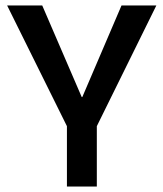

<svg xmlns="http://www.w3.org/2000/svg" viewBox="-20 -680 596 700"><path d="M224 0V-220L6 -660H134L278 -326H280L423 -660H550L333 -220V0Z"/></svg>

Font: Bricolage Grotesque 96pt Medium
Style: Regular
Weight: 500
Designer: Mathieu Triay
Foundry: Atelier Triay
Version: Version 1.001; ttfautohint (v1.8.4.7-5d5b);gftools[0.9.33.de